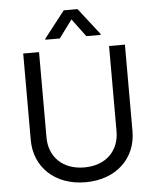

<svg xmlns="http://www.w3.org/2000/svg" viewBox="-62 -998 865 1063"><g transform="rotate(-5 370.5 -466.5)"><path d="M565.3 -727.3V-252.8C565.3 -146.3 492.2 -69.6 370.7 -69.6C249.3 -69.6 176.1 -146.3 176.1 -252.8V-727.3H88.1V-245.7C88.1 -96.6 199.6 12.8 370.7 12.8C541.9 12.8 653.4 -96.6 653.4 -245.7V-727.3ZM217.3 -792.6H296.9L370.7 -892L444.6 -792.6H524.1V-798.3L409.1 -946H332.4L217.3 -798.3Z"/></g></svg>

Font: Margiela Sans
Style: Regular
Weight: 400
Designer: Stefan Endress, Andreas Faust
Version: Version 1.100;FEAKit 1.0